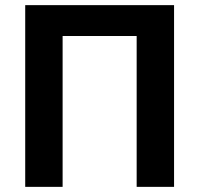

<svg xmlns="http://www.w3.org/2000/svg" viewBox="-20 -727 775 747"><path d="M657.2 0H511.7V-586.9H223.6V0H78.1V-707H657.2Z"/></svg>

Font: Pretendard GOV
Style: Bold
Weight: 700
Designer: Base glyphs from Inter by Rasmus Andersson; Hangeul glyphs from Noto Sans CJK(Source Han Sans) by Jang Soo-young and Kan
Foundry: Kil Hyung-jin
Version: Version 1.309